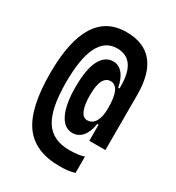

<svg xmlns="http://www.w3.org/2000/svg" viewBox="-196 -821 979 1069"><g transform="rotate(30 293.0 -286.5)"><path d="M351.6 130.9Q191.9 130.9 119.9 30.5Q47.9 -69.8 47.9 -292Q47.9 -702.6 302.7 -702.6Q528.3 -702.6 528.3 -428.7V-74.7H424.8V-178.2H416.5Q408.2 -124 383.1 -94.5Q357.9 -64.9 320.3 -64.9Q267.1 -64.9 237.8 -125.2Q208.5 -185.5 208.5 -294.9Q208.5 -410.6 238 -467.5Q267.6 -524.4 321.3 -524.4Q356 -524.4 381.1 -494.9Q406.2 -465.3 416.5 -411.1H424.8V-425.8Q424.8 -598.1 302.7 -598.1Q149.9 -598.1 149.9 -292Q149.9 -124.5 197.8 -49.3Q245.6 25.9 351.6 25.9Q412.6 25.9 447.8 13.7V118.7Q409.2 130.9 351.6 130.9ZM356 -167.5Q389.2 -167.5 407 -197.8Q424.8 -228 424.8 -283.2Q424.8 -355.5 408.9 -388.7Q393.1 -421.9 362.8 -421.9Q333 -421.9 316.9 -391.6Q300.8 -361.3 300.8 -294.9Q300.8 -234.4 315.2 -200.9Q329.6 -167.5 356 -167.5Z"/></g></svg>

Font: Cascadia Code SemiBold
Style: Regular
Weight: 600
Monospace: yes
Designer: Aaron Bell
Foundry: Saja Typeworks
Version: Version 2404.023; ttfautohint (v1.8.4)